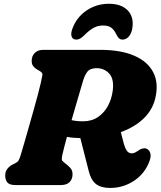

<svg xmlns="http://www.w3.org/2000/svg" viewBox="-20 -958 831 994"><path d="M753.5 -122.5Q729.5 -59 673.8 -22Q618 15 550.5 15Q503.5 15 477.5 -4.8Q451.5 -24.5 439.5 -72L396 -243Q358.5 -243.5 326.5 -249.5Q319 -221.5 312.8 -197.8Q306.5 -174 303 -157.5Q297.5 -131.5 301.8 -126.5Q306 -121.5 314 -115L325.5 -106Q338.5 -96 347 -85Q355.5 -74 355.5 -56Q355.5 -31 340.5 -15.5Q325.5 0 295.5 0H59.5Q28.5 0 17.8 -13.8Q7 -27.5 7 -49Q7 -70.5 18.5 -84.5Q30 -98.5 44 -105.5L60 -113.5Q71 -119 76 -127.2Q81 -135.5 86 -151.5Q91 -168.5 102 -205.5Q113 -242.5 126.2 -289.5Q139.5 -336.5 153 -384.2Q166.5 -432 176.8 -471Q187 -510 191.5 -530Q197.5 -558.5 199.5 -569.8Q201.5 -581 185.5 -590.5L172.5 -598Q159.5 -605.5 151.8 -615.8Q144 -626 144 -642.5Q144 -668 160 -684Q176 -700 205 -700H498Q605 -700 675.2 -669.5Q745.5 -639 774 -582.5Q802.5 -526 783.5 -447.5Q769 -388 722.8 -343.8Q676.5 -299.5 605.5 -274L621.5 -212.5Q627 -192 636.5 -178Q646 -164 662 -164Q672.5 -164 682.5 -170Q692.5 -176 702.5 -182.5Q708.5 -186.5 718.8 -189.2Q729 -192 737.5 -188.5Q753.5 -182 758.2 -164.8Q763 -147.5 753.5 -122.5ZM411 -543Q402.5 -514 385.5 -456.2Q368.5 -398.5 350.5 -336Q375.5 -330 410 -330Q455 -330 487.2 -352Q519.5 -374 538.8 -409.8Q558 -445.5 563.5 -487.5Q571.5 -548.5 545.8 -576.8Q520 -605 480.5 -605Q447 -605 433.2 -587.8Q419.5 -570.5 411 -543ZM514 -826Q488 -826 466.5 -814.8Q445 -803.5 422.5 -781.5Q409 -767.5 397.8 -760.2Q386.5 -753 375 -753Q356.5 -753 351 -768.5Q345.5 -784 354.5 -808.5Q376 -868.5 427.8 -903.5Q479.5 -938.5 544 -938.5Q608.5 -938.5 641.8 -903.5Q675 -868.5 664.5 -808.5Q660 -784 646.5 -768.5Q633 -753 614 -753Q603 -753 595.5 -760.2Q588 -767.5 581.5 -781.5Q571 -803.5 555.8 -814.8Q540.5 -826 514 -826Z"/></svg>

Font: Fraunces 9pt S100 Black
Style: Italic
Weight: 900
Italic angle: -16°
Version: Version 1.000; ttfautohint (v1.8.3)